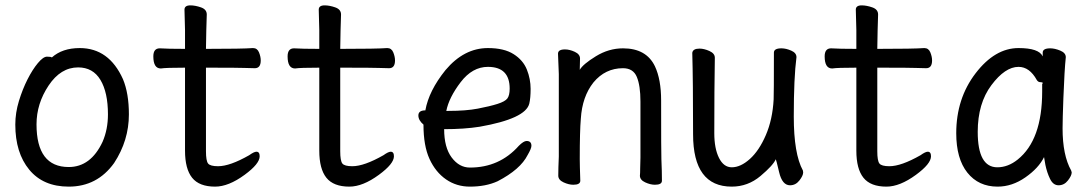

<svg xmlns="http://www.w3.org/2000/svg" viewBox="-20 -671 4040 715"><path d="M236 -49Q318 -49 362 -143Q382 -189 382 -245Q382 -327 354 -373.5Q326 -420 271 -420Q206 -420 161 -352.5Q116 -285 116 -208Q116 -49 236 -49ZM236 24Q141 24 89 -39Q37 -102 37 -207Q37 -251 50.5 -295Q64 -339 82.5 -375.5Q101 -412 121 -436Q141 -460 155 -460Q171 -460 173 -457Q212 -492 277 -492Q386 -492 438 -376Q460 -323 460 -245Q460 -148 405 -64Q342 24 236 24Z M781 24Q722 24 695.5 -9Q669 -42 669 -110V-419Q597 -419 579 -416Q551 -416 551 -461Q551 -491 575 -491Q605 -489 669 -489V-559Q667 -615 667 -635Q667 -651 689 -651Q707 -651 728.5 -643.5Q750 -636 750 -617Q748 -563 747 -489Q883 -489 922 -492Q938 -492 944.5 -476Q951 -460 951 -446Q951 -417 929 -417Q909 -417 890 -418Q871 -419 747 -419V-108Q747 -72 755 -62Q763 -52 792 -52Q836 -52 908 -93Q926 -106 935 -106Q947 -106 947 -89Q947 -61 891 -20Q831 24 781 24Z M1281 24Q1222 24 1195.5 -9Q1169 -42 1169 -110V-419Q1097 -419 1079 -416Q1051 -416 1051 -461Q1051 -491 1075 -491Q1105 -489 1169 -489V-559Q1167 -615 1167 -635Q1167 -651 1189 -651Q1207 -651 1228.5 -643.5Q1250 -636 1250 -617Q1248 -563 1247 -489Q1383 -489 1422 -492Q1438 -492 1444.5 -476Q1451 -460 1451 -446Q1451 -417 1429 -417Q1409 -417 1390 -418Q1371 -419 1247 -419V-108Q1247 -72 1255 -62Q1263 -52 1292 -52Q1336 -52 1408 -93Q1426 -106 1435 -106Q1447 -106 1447 -89Q1447 -61 1391 -20Q1331 24 1281 24Z M1650 -258Q1715 -258 1759.5 -266.5Q1804 -275 1832.5 -284Q1861 -293 1869.5 -304.5Q1878 -316 1878 -341Q1878 -422 1797 -422Q1739 -422 1695.5 -365Q1652 -308 1642 -258ZM1730 24Q1680 24 1641 -3Q1602 -30 1579.5 -79Q1557 -128 1557 -207Q1538 -223 1538 -241Q1538 -260 1564 -260Q1577 -333 1639 -410Q1708 -492 1797 -492Q1857 -492 1892.5 -469.5Q1928 -447 1942 -412Q1956 -377 1956 -340Q1956 -306 1951 -285Q1937 -229 1766 -199Q1709 -190 1634 -190Q1634 -122 1662 -84.5Q1690 -47 1730 -47Q1840 -47 1912 -128Q1930 -146 1941 -146Q1959 -146 1959 -128Q1959 -118 1945 -94Q1918 -40 1833 4Q1789 24 1730 24Z M2419 17Q2402 17 2382.5 8Q2363 -1 2363 -17Q2364 -25 2364 -44.5Q2364 -64 2365 -84V-293Q2365 -352 2351.5 -384.5Q2338 -417 2300 -417Q2234 -417 2190 -364Q2148 -311 2143 -229Q2139 -183 2139 -79Q2139 -56 2141 2Q2141 17 2115 17Q2098 17 2078.5 8Q2059 -1 2059 -17Q2059 -44 2061 -88V-395Q2058 -458 2058 -471Q2058 -487 2084 -487Q2101 -487 2120.5 -478Q2140 -469 2140 -453L2139 -411Q2151 -432 2199 -461.5Q2247 -491 2300 -491Q2387 -491 2419 -424Q2442 -375 2442 -297Q2442 -99 2443 -78Q2445 -33 2445 2Q2445 17 2419 17Z M2705 24Q2561 24 2561 -171Q2561 -371 2558 -474Q2560 -490 2585 -490Q2602 -490 2622 -481Q2642 -472 2642 -456Q2640 -340 2640 -175Q2640 -118 2657.5 -83Q2675 -48 2705 -48Q2738 -48 2772.5 -79Q2807 -110 2832 -168Q2857 -226 2861 -301Q2862 -318 2862 -475Q2862 -491 2890 -491Q2907 -491 2926.5 -482.5Q2946 -474 2946 -458Q2936 -382 2936 -237Q2936 -98 2970 -36L2971 -29Q2971 -17 2957 1Q2943 19 2922 19Q2893 19 2881.5 -29.5Q2870 -78 2869 -78Q2859 -55 2812 -15.5Q2765 24 2705 24Z M3281 24Q3222 24 3195.5 -9Q3169 -42 3169 -110V-419Q3097 -419 3079 -416Q3051 -416 3051 -461Q3051 -491 3075 -491Q3105 -489 3169 -489V-559Q3167 -615 3167 -635Q3167 -651 3189 -651Q3207 -651 3228.5 -643.5Q3250 -636 3250 -617Q3248 -563 3247 -489Q3383 -489 3422 -492Q3438 -492 3444.5 -476Q3451 -460 3451 -446Q3451 -417 3429 -417Q3409 -417 3390 -418Q3371 -419 3247 -419V-108Q3247 -72 3255 -62Q3263 -52 3292 -52Q3336 -52 3408 -93Q3426 -106 3435 -106Q3447 -106 3447 -89Q3447 -61 3391 -20Q3331 24 3281 24Z M3694 -48Q3734 -48 3770 -77Q3861 -150 3861 -330V-358Q3863 -360 3863 -362Q3863 -365 3854.5 -365Q3846 -365 3841 -373Q3814 -422 3773 -422Q3723 -422 3672 -354Q3621 -286 3621 -180Q3621 -48 3694 -48ZM3695 24Q3624 24 3582.5 -28Q3541 -80 3541 -175Q3541 -304 3613 -398Q3685 -492 3773 -492Q3849 -492 3863 -461V-475Q3863 -491 3891 -491Q3908 -491 3928.5 -482.5Q3949 -474 3949 -458Q3944 -411 3940 -306Q3937 -225 3937 -193Q3937 -93 3969 -36L3971 -29Q3971 -17 3957 1Q3943 19 3922 19Q3902 19 3890.5 -4.5Q3879 -28 3873 -57L3868 -86Q3848 -45 3798.5 -10.5Q3749 24 3695 24Z"/></svg>

Font: \eiw{I[½ {O¿rH
Style: Bold
Weight: 700
Designer: LXGW / Fontworks Inc.
Foundry: LXGW / Fontworks Inc.
Version: Version 1.320;February 9, 2024